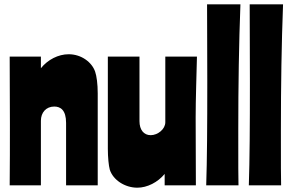

<svg xmlns="http://www.w3.org/2000/svg" viewBox="-20 -861 1352 892"><path d="M25 -598C25 -501 26 -333 26 -283C26 -198 26 -88 25 0H170V-300C170 -338 194 -366 232 -366C261 -366 287 -350 287 -290V0H434V-427C434 -471 429 -508 422 -528C407 -572 358 -609 299 -609C251 -609 202 -584 170 -544V-598Z M890 0C890 -97 889 -265 889 -315C889 -400 893 -510 895 -598H748V-293C748 -261 713 -233 680 -233C648 -233 628 -258 628 -298V-598H481V-170C481 -130 485 -91 490 -73C505 -25 560 11 618 11C664 11 713 -14 745 -53V0Z M942 -841C942 -717 943 -661 943 -480C943 -273 942 -117 938 0H1088C1087 -48 1087 -74 1087 -255C1087 -468 1090 -657 1097 -841Z M1140 -841C1140 -717 1141 -661 1141 -480C1141 -273 1140 -117 1136 0H1286C1285 -48 1285 -74 1285 -255C1285 -468 1288 -657 1295 -841Z"/></svg>

Font: Ranchers
Style: Regular
Weight: 400
Designer: Pablo Impallari, Brenda Gallo
Foundry: Pablo Impallari, Brenda Gallo
Version: Version 1.000